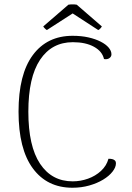

<svg xmlns="http://www.w3.org/2000/svg" viewBox="-20 -869 621 901"><path d="M524 -102Q524 -84 508 -63.5Q492 -43 464 -26Q436 -9 399 1.5Q362 12 320 12Q201 12 134 -79Q67 -170 67 -345Q67 -520 134 -610.5Q201 -701 321 -701Q362 -701 395 -693.5Q428 -686 452.5 -673.5Q477 -661 490 -645.5Q503 -630 503 -614Q503 -603 493 -596Q483 -589 468 -592Q460 -628 421 -649.5Q382 -671 322 -671Q223 -671 168 -588.5Q113 -506 113 -345Q113 -183 168 -100.5Q223 -18 321 -18Q358 -18 393 -30.5Q428 -43 454 -67Q480 -91 489 -124Q499 -124 506 -122.5Q513 -121 518.5 -116.5Q524 -112 524 -102ZM340 -847 458 -745Q456 -741 451 -735.5Q446 -730 441 -728L321 -806L200 -728Q196 -730 190.5 -735.5Q185 -741 183 -745L301 -847Q307 -848 314 -848.5Q321 -849 327.5 -848.5Q334 -848 340 -847Z"/></svg>

Font: Arima Thin ExtraLight
Style: Regular
Weight: 250
Version: Version 1.100